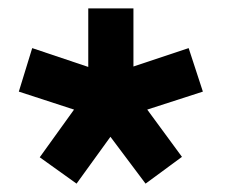

<svg xmlns="http://www.w3.org/2000/svg" viewBox="-20 -734 540 459"><path d="M163 -295 75 -358 157 -472 25 -515 57 -619 191 -574V-714H299V-575L431 -619L465 -515L332 -472L415 -359L328 -295L244 -407Z"/></svg>

Font: Orbitron Medium
Style: Regular
Weight: 500
Designer: Matt McInerney
Foundry: The League of Moveable Type
Version: Version 2.001